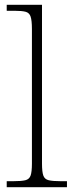

<svg xmlns="http://www.w3.org/2000/svg" viewBox="-20 -780 307 800"><path d="M8 0V-25H35Q69 -25 85.5 -29Q102 -33 107.5 -48.5Q113 -64 113 -98V-659Q113 -695 107.5 -711Q102 -727 86.5 -731Q71 -735 43 -735H8V-760H155V-98Q155 -64 160.5 -48.5Q166 -33 183 -29Q200 -25 233 -25H259V0Z"/></svg>

Font: Noto Serif Bengali ExtraLight
Style: Regular
Weight: 250
Version: Version 2.003